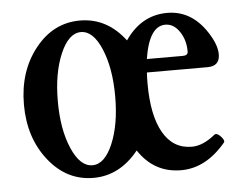

<svg xmlns="http://www.w3.org/2000/svg" viewBox="-40 -472 680 530"><g transform="rotate(-5 300.5 -207.0)"><path d="M199 11Q125 11 75 -52Q25 -115 25 -207Q25 -299 75 -362Q125 -425 199 -425Q274 -425 324 -359Q369 -425 441 -425Q504 -425 545 -368Q573 -328 573 -299Q573 -266 539 -266H371Q370 -256 370 -235Q370 -147 397.5 -99Q425 -51 477 -51Q508 -51 542 -79Q549 -83 559.5 -71.5Q570 -60 566 -55Q511 11 442 11Q367 11 324 -54Q272 11 199 11ZM142 -77Q165 -24 199 -24Q233 -24 255.5 -77Q278 -130 278 -208Q278 -286 255.5 -339.5Q233 -393 199 -393Q165 -393 142 -339.5Q119 -286 119 -208Q119 -130 142 -77ZM433 -393Q388 -393 374 -303H474Q488 -303 488 -314Q488 -346 472 -369.5Q456 -393 433 -393Z"/></g></svg>

Font: Junicode Cond Medium
Style: Regular
Weight: 500
Width: 3
Designer: Peter S. Baker
Version: Version 2.201